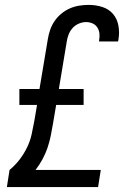

<svg xmlns="http://www.w3.org/2000/svg" viewBox="-20 -763 540 783"><path d="M8 0 19 -70Q42 -89 60 -112.5Q78 -136 90.5 -162Q103 -188 109 -215Q115 -242 120 -270L131 -335H59V-400H141L175 -603Q178 -622 184.5 -641Q191 -660 202.5 -677Q214 -694 230.5 -707.5Q247 -721 265.5 -729Q284 -737 303.5 -740Q323 -743 342 -743Q371 -743 397.5 -734.5Q424 -726 441 -706Q458 -686 463 -658Q468 -630 463 -602Q463 -600 462.5 -598Q462 -596 461 -594H384Q384 -595 384 -596Q384 -597 384 -598Q387 -612 385.5 -626Q384 -640 377 -651Q370 -662 357.5 -667.5Q345 -673 331 -673Q316 -673 301 -666.5Q286 -660 275.5 -648Q265 -636 259.5 -621.5Q254 -607 252 -592L220 -400H321V-335H209L196 -258Q192 -234 187 -209.5Q182 -185 174 -161Q166 -137 153.5 -114Q141 -91 125 -70H391L380 0Z"/></svg>

Font: Iosevka SS04 Oblique
Style: Regular
Weight: 400
Italic angle: -9°
Monospace: yes
Designer: Belleve Invis
Foundry: Belleve Invis
Version: Version 19.0.0; ttfautohint (v1.8.4)